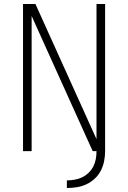

<svg xmlns="http://www.w3.org/2000/svg" viewBox="-20 -755 640 959"><path d="M314 184V146Q333 146 353 142.5Q373 139 390.5 130.5Q408 122 422.5 108Q437 94 446 76.5Q455 59 458.5 39.5Q462 20 462 0H443L138 -675V0H95V-735H157L462 -60V-735H505V0Q505 25 500 50Q495 75 483.5 97.5Q472 120 453 137.5Q434 155 411.5 165.5Q389 176 364 180Q339 184 314 184Z"/></svg>

Font: Zed Sans Extralight Extended
Style: Regular
Weight: 200
Width: 7
Designer: Belleve Invis
Foundry: Belleve Invis
Version: Version 1.0.0; ttfautohint (v1.8.4)